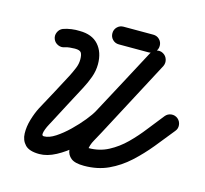

<svg xmlns="http://www.w3.org/2000/svg" viewBox="-103 -783 1007 944"><g transform="rotate(15 400.5 -311.0)"><path d="M161 -495Q144 -488 126.5 -495.5Q109 -503 102 -520Q95 -537 102.5 -554.5Q110 -572 127 -579Q146 -586 168.5 -589Q191 -592 210 -591Q210 -591 210 -591Q210 -591 210 -591Q273 -591 306 -554Q339 -517 339 -456Q339 -422 327 -389Q315 -356 299 -326Q273 -277 247 -228Q221 -179 195 -129Q191 -121 183.5 -107.5Q176 -94 170.5 -79.5Q165 -65 164.5 -55Q164 -45 174 -45Q200 -45 232 -66Q264 -87 296 -118Q328 -149 353.5 -180.5Q379 -212 390 -233Q435 -318 481 -403Q527 -488 572 -574Q572 -574 572 -574Q572 -574 572 -574Q581 -590 599 -595.5Q617 -601 633 -592Q649 -583 654.5 -565.5Q660 -548 651 -531Q606 -446 560.5 -361Q515 -276 469 -191Q451 -157 418 -116.5Q385 -76 343.5 -39Q302 -2 258 21.5Q214 45 174 45Q123 45 101.5 22.5Q80 0 79 -34.5Q78 -69 89 -106Q100 -143 115 -172Q142 -221 168 -270Q194 -319 220 -368Q230 -388 239.5 -410.5Q249 -433 249 -456Q249 -480 242 -490.5Q235 -501 210 -501Q210 -501 210 -501Q209 -501 209 -501Q199 -501 184 -499.5Q169 -498 161 -495Q161 -495 161 -495Q161 -495 161 -495ZM572 -573Q581 -590 598.5 -595.5Q616 -601 633 -592Q649 -583 654.5 -565.5Q660 -548 652 -531Q600 -433 548 -334.5Q496 -236 444 -138Q432 -115 417 -88.5Q402 -62 400 -36Q400 -35 394 -40.5Q388 -46 401 -46Q456 -46 501.5 -70Q547 -94 585 -131.5Q623 -169 656.5 -212.5Q690 -256 721 -294Q721 -294 721 -294Q721 -294 721 -294Q733 -309 751.5 -311Q770 -313 785 -301Q799 -289 801 -270.5Q803 -252 791 -238Q753 -190 712.5 -140.5Q672 -91 626 -49Q580 -7 525 18.5Q470 44 401 44Q355 44 335 28Q315 12 312 -14Q309 -40 317.5 -70.5Q326 -101 339.5 -130Q353 -159 364 -180Q416 -278 468 -376.5Q520 -475 572 -573Q572 -573 572 -573Q572 -573 572 -573ZM413 -577Q394 -577 381 -590Q368 -603 368 -622Q368 -641 381 -654Q394 -667 413 -667Q451 -667 488.5 -667Q526 -667 564 -667Q564 -667 564 -667Q564 -667 564 -667Q583 -667 596 -654Q609 -641 609 -622Q609 -603 596 -590Q583 -577 564 -577Q526 -577 488.5 -577Q451 -577 413 -577Q413 -577 413 -577Q413 -577 413 -577Z"/></g></svg>

Font: FRB American Cursive Black
Style: Bold Italic
Weight: 900
Italic angle: -25°
Version: Version 2.0;Modular Font Editor K font №1